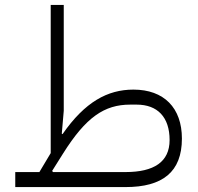

<svg xmlns="http://www.w3.org/2000/svg" viewBox="-20 -760 806 780"><path d="M42 0H490C640 0 719 -61 719 -197C719 -322 646 -396 522 -396C417 -396 325 -346 234 -215L231 -217L239 -310V-740H186V-138L140 -61H42ZM236 -136C329 -284 404 -335 509 -335H535C620 -335 669 -284 669 -191C669 -102 605 -61 490 -61H195L192 -66Z"/></svg>

Font: IBM Plex Arabic Light
Style: Regular
Weight: 300
Designer: Mike Abbink, Paul van der Laan, Pieter van Rosmalen, Wael Morcos, Khajak Apelian
Foundry: Bold Monday
Version: Version 1.0